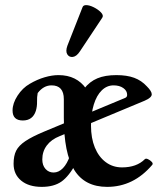

<svg xmlns="http://www.w3.org/2000/svg" viewBox="-20 -718 642 749"><path d="M143 11Q92 11 62.5 -13.5Q33 -38 33 -79Q33 -110 43 -130Q53 -150 79 -167.5Q105 -185 153 -205L468 -336Q476 -339 476 -348Q476 -364 461 -374.5Q446 -385 423 -385Q397 -385 377 -365.5Q357 -346 346 -310.5Q335 -275 335 -228Q335 -179 350 -142.5Q365 -106 392.5 -85.5Q420 -65 456 -65Q513 -65 545 -97Q549 -101 557.5 -97Q566 -93 572 -86.5Q578 -80 574 -75Q501 11 398 11Q311 11 270 -54.5Q229 -120 229 -259V-331Q229 -385 181 -385Q150 -385 127 -355Q124 -340 124.5 -321.5Q125 -303 120 -286Q108 -248 69 -248Q29 -248 29 -287Q29 -315 48.5 -345Q68 -375 96 -391Q125 -408 154 -416.5Q183 -425 208 -425Q244 -425 271 -411.5Q298 -398 316 -372H308Q330 -400 360 -412.5Q390 -425 434 -425Q475 -425 503.5 -414.5Q532 -404 553 -381Q572 -362 572 -350Q572 -337 544 -325L213 -187Q180 -174 162.5 -150.5Q145 -127 145 -96Q145 -73 157.5 -59Q170 -45 189 -45Q209 -45 225.5 -62Q242 -79 253 -111L277 -82Q249 -30 219.5 -9.5Q190 11 143 11ZM292 -518Q279 -498 264.5 -496Q250 -494 242.5 -506Q235 -518 243 -540L302 -690Q305 -698 316 -698Q329 -698 346 -689.5Q363 -681 374 -669.5Q385 -658 379 -649Z"/></svg>

Font: Junicode VF
Style: Regular
Weight: 400
Designer: Peter S. Baker
Version: Version 2.213